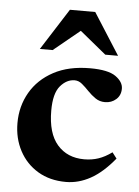

<svg xmlns="http://www.w3.org/2000/svg" viewBox="-51 -710 551 763"><g transform="rotate(5 225.0 -328.5)"><path d="M297.5 -445.5Q369.5 -445.5 399.8 -424Q430 -402.5 430 -375.5Q430 -349 411.8 -332.8Q393.5 -316.5 367.5 -316.5Q346 -316.5 329.2 -328Q312.5 -339.5 298.2 -354.5Q284 -369.5 270.2 -381Q256.5 -392.5 240.5 -392.5Q208.5 -392.5 183.2 -362.8Q158 -333 158 -265Q158 -174 197.8 -128.5Q237.5 -83 305 -83Q335.5 -83 361.5 -91.8Q387.5 -100.5 415 -120.5L433 -97Q386 -39.5 338.2 -13.2Q290.5 13 240.5 13Q176 13 128.5 -15.5Q81 -44 54.8 -93.2Q28.5 -142.5 28.5 -204Q28.5 -271 60.2 -326Q92 -381 152 -413.2Q212 -445.5 297.5 -445.5ZM91.5 -504.5 197 -670H298L403.5 -504.5H352.5L247.5 -590.5L142.5 -504.5Z"/></g></svg>

Font: Newsreader 16pt
Style: Bold
Weight: 700
Designer: Hugues Gentile
Foundry: Production Type
Version: Version 1.003; ttfautohint (v1.8.3)